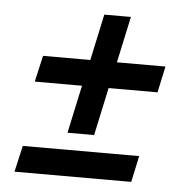

<svg xmlns="http://www.w3.org/2000/svg" viewBox="-42 -646 563 575"><g transform="rotate(5 239.5 -358.0)"><path d="M201 -386 170 -242H250L281 -386H428L445 -465H299L329 -604H249L219 -465H77L59 -386ZM40 -191 22 -112H373L390 -191Z"/></g></svg>

Font: DonutKreme
Style: Regular
Weight: 400
Designer: Impallari Type
Foundry: Impallari Type
Version: Version 2.100